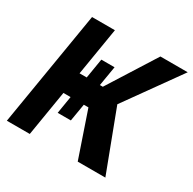

<svg xmlns="http://www.w3.org/2000/svg" viewBox="-160 -891 1059 1055"><g transform="rotate(30 369.5 -364.0)"><path d="M293.5 -550.3H377.4L356.4 -425.3H375L565.9 -727.5H739.3L492.2 -381.8L636.7 0H461.4L363.3 -287.6H334L315.4 -177.2H231.9L250 -287.6H204.6L157.2 0H11.7L132.3 -727.5H277.3L227.5 -425.3H272.9Z"/></g></svg>

Font: Inter Display
Style: Bold Italic
Weight: 700
Italic angle: -9.39999°
Designer: Rasmus Andersson
Foundry: rsms
Version: Version 4.000;git-a52131595